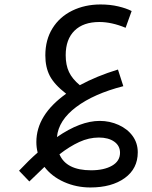

<svg xmlns="http://www.w3.org/2000/svg" viewBox="-20 -517 679 856"><path d="M529.8 -132.8Q398.4 -99.1 319.6 -39.8Q240.7 19.5 233.9 94.2Q338.4 22 424.8 22Q469.2 22 509 40Q548.8 58.1 571.5 89.6Q594.2 121.1 594.2 162.1Q594.2 234.9 536.1 276.9Q478 318.8 382.8 318.8Q320.3 318.8 265.6 294.4Q210.9 270 178.2 227.1L110.8 292L64.9 244.1Q108.9 197.3 147.9 163.1Q142.1 140.6 142.1 116.2Q142.1 -4.4 274.9 -99.1Q222.2 -140.1 202.1 -178.7Q182.1 -217.3 182.1 -270Q182.1 -339.4 213.9 -390.6Q245.6 -441.9 302 -469.5Q358.4 -497.1 428.2 -497.1Q471.2 -497.1 507.3 -488.5Q543.5 -480 566.9 -467.8L540 -393.1Q478 -418.9 422.9 -418.9Q351.6 -418.9 312.3 -380.4Q272.9 -341.8 272.9 -271Q272.9 -227.1 287.6 -196Q302.2 -165 335.9 -137.2Q411.6 -178.2 505.9 -207ZM420.9 96.2Q376.5 96.2 333.5 116Q290.5 135.7 245.1 170.9Q275.4 242.2 386.2 242.2Q443.8 242.2 479.5 221.7Q515.1 201.2 515.1 164.1Q515.1 132.8 489.3 114.5Q463.4 96.2 420.9 96.2Z"/></svg>

Font: Droid Arabic Kufi
Style: Regular
Weight: 400
Designer: Pascal Zoghbi
Foundry: Irfont.ir
Version: Version 1.00 February 28, 2013, initial release